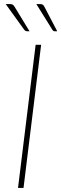

<svg xmlns="http://www.w3.org/2000/svg" viewBox="-20 -923 301 943"><path d="M8 0ZM95.5 0H68.5L155 -703H182ZM176 -903Q185 -903 189.8 -900Q194.5 -897 198 -890L261 -769.5H248.5Q244.5 -769.5 242.5 -771Q240.5 -772.5 238 -775.5L158.5 -903ZM28.5 -903Q37.5 -903 42.2 -900.2Q47 -897.5 51.5 -890L125 -769.5H111.5Q106 -769.5 100 -775.5L8 -903Z"/></svg>

Font: Lato Thin
Style: Italic
Weight: 200
Italic angle: -7°
Designer: Lukasz Dziedzic
Foundry: tyPoland Lukasz Dziedzic
Version: Version 2.007; 2014-02-27